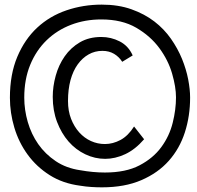

<svg xmlns="http://www.w3.org/2000/svg" viewBox="-20 -719 845 823"><path d="M548.8 -481.4 503.9 -454.1Q490.2 -475.6 468.8 -488.3Q447.3 -501 418.9 -501Q386.7 -501 359.9 -485.8Q333 -470.7 313 -442.9Q293 -415 282.2 -375.5Q271.5 -335.9 271.5 -286.1Q271.5 -243.2 284.7 -209.5Q297.9 -175.8 319.8 -151.4Q341.8 -127 370.1 -114.3Q398.4 -101.6 429.7 -101.6Q463.9 -101.6 496.6 -119.1Q529.3 -136.7 554.7 -176.8L597.7 -122.1Q559.6 -78.1 516.6 -58.1Q473.6 -38.1 430.7 -38.1Q386.7 -38.1 345.7 -57.6Q304.7 -77.1 273.9 -112.3Q243.2 -147.5 224.6 -196.3Q206.1 -245.1 206.1 -303.7Q206.1 -348.6 218.8 -394.5Q231.4 -440.4 257.3 -477.5Q283.2 -514.6 322.3 -537.6Q361.3 -560.5 414.1 -560.5Q456.1 -560.5 493.2 -541.5Q530.3 -522.5 548.8 -481.4ZM324.2 10.7Q378.9 20.5 429.7 20.5Q519.5 20.5 578.1 -10.3Q636.7 -41 671.4 -88.4Q706.1 -135.7 720.2 -192.4Q734.4 -249 734.4 -301.8Q734.4 -345.7 717.8 -403.3Q701.2 -460.9 663.1 -512.7Q625 -564.5 564 -600.1Q502.9 -635.7 414.1 -635.7Q344.7 -635.7 284.7 -612.8Q224.6 -589.8 179.7 -546.4Q134.8 -502.9 109.4 -440.9Q84 -378.9 84 -300.8Q84 -248 99.1 -195.8Q114.3 -143.6 144 -101.1Q173.8 -58.6 218.8 -28.3Q263.7 2 324.2 10.7ZM324.2 77.1Q249 67.4 192.9 31.7Q136.7 -3.9 98.6 -56.2Q60.5 -108.4 41.5 -171.9Q22.5 -235.4 22.5 -299.8Q22.5 -400.4 54.2 -475.6Q85.9 -550.8 139.6 -600.6Q193.4 -650.4 265.1 -674.8Q336.9 -699.2 416 -699.2Q487.3 -699.2 543.5 -679.2Q599.6 -659.2 641.6 -627Q683.6 -594.7 712.9 -552.7Q742.2 -510.7 760.3 -466.3Q778.3 -421.9 786.6 -378.9Q794.9 -335.9 794.9 -300.8Q794.9 -221.7 772.5 -151.9Q750 -82 703.6 -29.8Q657.2 22.5 585.9 53.2Q514.6 84 417 84Q394.5 84 371.6 82.5Q348.6 81.1 324.2 77.1Z"/></svg>

Font: Poor Story
Style: Regular
Weight: 400
Designer: YoonDesign Inc.
Foundry: YoonDesign Inc.
Version: Version 3.00